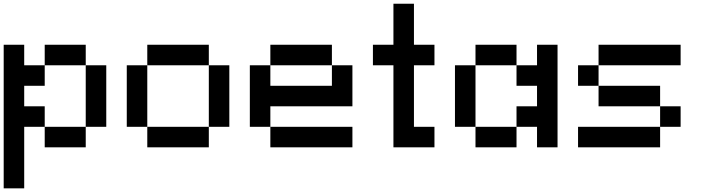

<svg xmlns="http://www.w3.org/2000/svg" viewBox="-20 -798 3818 1040"><path d="M444.4 -111.1V-444.4H555.6V-111.1ZM111.1 -222.2H222.2V-111.1H111.1V222.2H0V-555.6H111.1V-444.4H222.2V-333.3H111.1ZM222.2 -444.4V-555.6H444.4V-444.4ZM222.2 0V-111.1H444.4V0Z M777.8 -111.1H666.7V-444.4H777.8ZM1111.1 -444.4H777.8V-555.6H1111.1ZM1222.2 -111.1H1111.1V-444.4H1222.2ZM1111.1 0H777.8V-111.1H1111.1Z M1777.8 -444.4H1444.4V-555.6H1777.8ZM1444.4 -222.2V-111.1H1333.3V-444.4H1444.4V-333.3H1777.8V-444.4H1888.9V-222.2ZM1888.9 0H1444.4V-111.1H1888.9Z M2222.2 -555.6H2333.3V-444.4H2222.2V-111.1H2333.3V0H2111.1V-444.4H2000V-555.6H2111.1V-777.8H2222.2Z M2555.6 -111.1H2444.4V-444.4H2555.6ZM2888.9 -333.3H2777.8V-444.4H2888.9V-555.6H3000V0H2888.9V-111.1H2777.8V-222.2H2888.9ZM2777.8 0H2555.6V-111.1H2777.8ZM2777.8 -444.4H2555.6V-555.6H2777.8Z M3555.6 0H3111.1V-111.1H3555.6ZM3666.7 -111.1H3555.6V-222.2H3666.7ZM3555.6 -222.2H3222.2V-333.3H3555.6ZM3222.2 -333.3H3111.1V-444.4H3222.2ZM3666.7 -444.4H3222.2V-555.6H3666.7Z"/></svg>

Font: Pixeloid Sans
Style: Regular
Weight: 400
Designer: GGBotNet
Foundry: GGBotNet
Version: 0.5